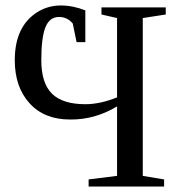

<svg xmlns="http://www.w3.org/2000/svg" viewBox="-20 -682 655 702"><path d="M131 -462Q131 -378 170 -339.5Q209 -301 292 -301Q346 -301 408 -326V-616L351 -629V-655H586V-629L502 -616V-39L580 -26V0H304V-26L408 -39V-293Q327 -244 236 -245Q142 -245 88 -304.5Q34 -364 34 -462Q34 -586 117 -638Q156 -662 202 -662Q247 -662 292 -644V-528H260L246 -596Q226 -620 196 -620Q161 -620 146 -582Q131 -544 131 -462Z"/></svg>

Font: Libra Serif Modern
Style: Regular
Weight: 400
Designer: Stefan Peev, Context Ltd
Foundry: Stefan Peev, Context Ltd
Version: Version 1.000